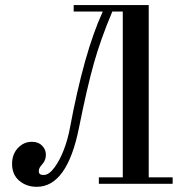

<svg xmlns="http://www.w3.org/2000/svg" viewBox="-20 -720 736 752"><path d="M27.3 -78.1Q27.3 -115.7 50 -140.1Q72.8 -164.6 105 -164.6Q130.4 -164.6 145 -149.4Q159.7 -134.3 159.7 -114.3Q159.7 -91.8 145.5 -76.7Q131.8 -62 131.8 -50.3Q131.8 -42.5 136 -38.6Q140.1 -34.7 151.4 -34.7Q171.9 -34.7 193.4 -64Q214.8 -93.3 230.2 -133.8Q245.6 -174.3 253.4 -216.3Q309.1 -515.1 381.8 -672.9V-674.8H268.6V-700.2H562.5V-25.4H656.2V0H367.2V-25.4H460.9V-674.8H419.9Q374.5 -567.4 347.7 -472.2Q320.8 -377 289.1 -218.3Q242.7 11.7 124 11.7Q83.5 11.7 55.4 -12.2Q27.3 -36.1 27.3 -78.1Z"/></svg>

Font: Theano Didot
Style: Regular
Weight: 400
Designer: Alexey Kryukov
Version: Version 2.0